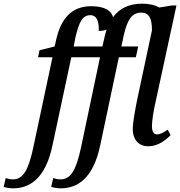

<svg xmlns="http://www.w3.org/2000/svg" viewBox="-147 -790 985 1050"><path d="M-76 240C16 240 102 186 140 5L243 -477H400L296 17C269 142 240 191 183 191C170 191 153 187 144 184L133 232C145 236 167 240 184 240C277 240 363 186 401 5L503 -477H596L609 -536H517L530 -598C550 -684 575 -721 625 -721C671 -721 684 -685 684 -624L602 -239C591 -182 579 -120 579 -83C579 -32 607 10 664 10C718 10 759 -24 786 -51L770 -81C749 -66 729 -55 712 -55C693 -55 684 -71 684 -101C684 -129 693 -183 700 -215L818 -760H793L724 -749C702 -762 669 -770 631 -770C559 -770 506 -744 471 -696C463 -732 424 -756 352 -756C246 -756 187 -691 160 -572L152 -536L69 -515L61 -477H140L35 17C8 142 -21 191 -77 191C-90 191 -107 187 -116 184L-127 232C-116 236 -93 240 -76 240ZM256 -536 265 -583C285 -671 305 -707 347 -707C386 -707 395 -665 393 -621C410 -621 424 -623 436 -628C432 -616 428 -602 425 -588L413 -536Z"/></svg>

Font: Noto Serif Condensed Medium
Style: Italic
Weight: 500
Width: 3
Italic angle: -12°
Designer: Monotype Design Team
Foundry: Monotype Imaging Inc.
Version: Version 2.013